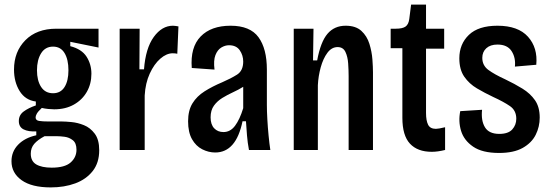

<svg xmlns="http://www.w3.org/2000/svg" viewBox="-20 -653 2398 836"><path d="M201 163Q118 163 74 131.5Q30 100 30 49Q30 7 59 -23Q88 -53 138 -64V-81Q104 -79 83 -89.5Q62 -100 62 -126Q62 -152 83 -167.5Q104 -183 136 -194V-211Q90 -217 65.5 -256.5Q41 -296 41 -350Q41 -428 90.5 -478Q140 -528 225 -528H409V-446L286 -471V-452Q336 -439 357 -406Q378 -373 378 -332Q378 -288 358 -253Q338 -218 301.5 -197.5Q265 -177 216 -177Q205 -177 190 -178.5Q175 -180 162 -183Q145 -167 140 -157.5Q135 -148 135 -142Q135 -129 150 -126.5Q165 -124 193 -124H251Q265 -124 291.5 -121.5Q318 -119 345.5 -108Q373 -97 392.5 -71Q412 -45 412 1Q412 56 383.5 92Q355 128 307.5 145.5Q260 163 201 163ZM211 -247Q244 -247 261 -274Q278 -301 278 -347Q278 -394 261 -422Q244 -450 211 -450Q177 -450 159 -421Q141 -392 141 -347Q141 -302 159 -274.5Q177 -247 211 -247ZM205 77Q262 77 287.5 54.5Q313 32 313 -1Q313 -30 297 -42.5Q281 -55 261 -57.5Q241 -60 227 -60H174Q144 -44 129 -26.5Q114 -9 114 16Q114 49 138 63Q162 77 205 77Z M501 0V-528H588L587 -351H607Q614 -443 649.5 -492Q685 -541 733 -541Q739 -541 745 -540Q751 -539 757 -538L752 -419Q743 -421 732 -421Q705 -421 678 -397.5Q651 -374 632 -332.5Q613 -291 610 -237V0Z M917 11Q888 11 860.5 -3Q833 -17 816 -47Q799 -77 799 -125Q799 -172 818 -203Q837 -234 871 -255.5Q905 -277 948 -295Q985 -311 1012 -328Q1039 -345 1039 -385Q1039 -412 1024 -434Q1009 -456 977 -456Q960 -456 943.5 -446Q927 -436 918 -413Q909 -390 914 -350L815 -357Q808 -447 853.5 -494Q899 -541 984 -541Q1069 -541 1105.5 -491Q1142 -441 1142 -350V-196Q1142 -170 1144 -134Q1146 -98 1149.5 -62.5Q1153 -27 1157 0H1064Q1058 -32 1055.5 -63Q1053 -94 1051 -125H1036Q1008 11 917 11ZM953 -78Q983 -78 1003.5 -105.5Q1024 -133 1039 -182V-275Q1018 -262 994 -251Q970 -240 948 -226.5Q926 -213 911.5 -193Q897 -173 897 -142Q897 -111 912.5 -94.5Q928 -78 953 -78Z M1259 0V-528H1345L1343 -390H1361Q1376 -471 1406 -506Q1436 -541 1485 -541Q1529 -541 1553.5 -518.5Q1578 -496 1588.5 -462Q1599 -428 1601.5 -394.5Q1604 -361 1604 -338V0H1498V-321Q1498 -347 1496 -376.5Q1494 -406 1484 -427Q1474 -448 1450 -448Q1424 -448 1405.5 -423Q1387 -398 1376.5 -360Q1366 -322 1364 -282V0Z M1860 8Q1798 8 1765 -27.5Q1732 -63 1732 -140V-443H1681V-528H1703Q1733 -528 1746 -537.5Q1759 -547 1762 -570L1770 -633H1835V-528H1914V-441H1835V-161Q1835 -128 1844 -110Q1853 -92 1878 -92Q1889 -92 1918 -99V0Q1886 8 1860 8Z M2153 13Q2080 13 2040 -14.5Q2000 -42 1987.5 -83.5Q1975 -125 1984 -169L2079 -175Q2074 -128 2091.5 -99Q2109 -70 2154 -70Q2193 -70 2210.5 -89.5Q2228 -109 2228 -136Q2228 -172 2200.5 -191Q2173 -210 2127 -231Q2091 -248 2057 -268Q2023 -288 2001.5 -319Q1980 -350 1980 -399Q1980 -461 2021.5 -501Q2063 -541 2146 -541Q2236 -541 2279 -493Q2322 -445 2315 -371L2222 -363Q2226 -402 2207.5 -430.5Q2189 -459 2146 -459Q2115 -459 2097.5 -443Q2080 -427 2080 -401Q2080 -368 2106.5 -348.5Q2133 -329 2179 -308Q2221 -288 2255 -267Q2289 -246 2309.5 -216.5Q2330 -187 2330 -141Q2330 -101 2312.5 -66Q2295 -31 2256 -9Q2217 13 2153 13Z"/></svg>

Font: Bricolage Grotesque 10pt Condensed Medium
Style: Regular
Weight: 500
Width: 3
Designer: Mathieu Triay
Foundry: Atelier Triay
Version: Version 1.000; ttfautohint (v1.8.4.7-5d5b);gftools[0.9.32]